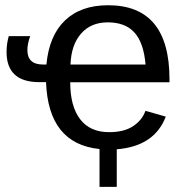

<svg xmlns="http://www.w3.org/2000/svg" viewBox="-20 -558 706 729"><path d="M246.6 -245.6H623.5V-257.3C623.5 -444.5 545.9 -538.1 390.6 -538.1C321.6 -538.1 267 -518.9 226.8 -480.5C186.6 -442.1 163.1 -386.2 156.2 -313H143.6C103.8 -313 84 -331.2 84 -367.7C84 -384 87.6 -401.7 94.7 -420.9H13.2C7.6 -400.7 4.9 -380.7 4.9 -360.8C4.9 -284.3 46.4 -246.1 129.4 -246.1H154.8C160.6 -89.8 228.4 -5.2 357.9 7.8V151.4H423.3V8.8C518.7 1.3 580.7 -40 609.4 -115.2L532.2 -137.2C524.1 -113.8 508.5 -94.4 485.6 -79.1C462.6 -63.8 432.1 -56.2 394 -56.2C345.9 -56.2 309.2 -72.6 284.2 -105.5C259.1 -138.3 246.6 -185.1 246.6 -245.6ZM532.7 -313H247.6C249.5 -362.8 262.9 -401.9 287.8 -430.4C312.7 -458.9 346.5 -473.1 389.2 -473.1C433.1 -473.1 466.8 -460.4 490.2 -434.8C513.7 -409.3 527.8 -368.7 532.7 -313Z"/></svg>

Font: Arimo
Style: Regular
Weight: 400
Designer: Steve Matteson
Foundry: Monotype Imaging Inc.
Version: Version 1.32